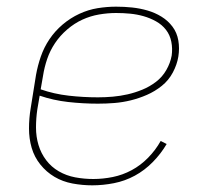

<svg xmlns="http://www.w3.org/2000/svg" viewBox="-20 -548 640 576"><path d="M257 8Q227 8 197.5 2.5Q168 -3 143.5 -17.5Q119 -32 101 -54.5Q83 -77 75 -104.5Q67 -132 67 -162.5Q67 -193 72 -223L88 -323Q93 -351 102.5 -378.5Q112 -406 128.5 -430.5Q145 -455 168 -474.5Q191 -494 218 -506.5Q245 -519 273 -523.5Q301 -528 328 -528Q353 -528 376.5 -525.5Q400 -523 422.5 -516.5Q445 -510 464.5 -498Q484 -486 497.5 -468Q511 -450 515 -426.5Q519 -403 515 -378Q511 -354 498.5 -330.5Q486 -307 465.5 -290.5Q445 -274 421 -263.5Q397 -253 372.5 -247Q348 -241 323.5 -239Q299 -237 274 -237Q229 -237 184.5 -242Q140 -247 99 -261L92 -220Q88 -193 88 -165.5Q88 -138 95.5 -113Q103 -88 118.5 -67.5Q134 -47 156.5 -34Q179 -21 205.5 -16Q232 -11 260 -11Q289 -11 318.5 -17Q348 -23 375 -37.5Q402 -52 424.5 -75Q447 -98 462 -125L480 -116Q463 -87 438.5 -62Q414 -37 384.5 -21Q355 -5 322 1.5Q289 8 257 8ZM274 -256Q296 -256 318.5 -258Q341 -260 363 -265Q385 -270 407 -279Q429 -288 448 -302.5Q467 -317 479 -338Q491 -359 495 -381Q498 -402 494 -422.5Q490 -443 478 -458.5Q466 -474 448 -484Q430 -494 410.5 -499.5Q391 -505 370.5 -507Q350 -509 328 -509Q303 -509 277 -504.5Q251 -500 227 -489Q203 -478 181.5 -459.5Q160 -441 145 -418.5Q130 -396 121.5 -371Q113 -346 109 -320L102 -280Q142 -266 186 -261Q230 -256 274 -256Z"/></svg>

Font: Iosevka Thin Extended
Style: Italic
Weight: 100
Width: 7
Italic angle: -9°
Monospace: yes
Designer: Belleve Invis
Foundry: Belleve Invis
Version: Version 32.5.0; ttfautohint (v1.8.4)